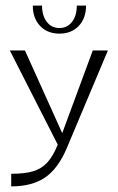

<svg xmlns="http://www.w3.org/2000/svg" viewBox="-20 -660 420 685"><path d="M254 -640H287Q287 -595 261 -567.5Q235 -540 192 -540Q149 -540 123 -567.5Q97 -595 97 -640H130Q130 -604 147 -582Q164 -560 192 -560Q220 -560 237 -582Q254 -604 254 -640ZM186 -144 15 -480H69L202 -185L311 -480H365L218 -131Q187 -58 140.5 -26.5Q94 5 20 5V-40Q69 -40 98.5 -49Q128 -58 148.5 -80Q169 -102 186 -144Z"/></svg>

Font: Glametrix
Style: Light
Weight: 300
Designer: gluk
Foundry: gluk
Version: Version 0.40